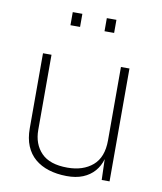

<svg xmlns="http://www.w3.org/2000/svg" viewBox="-83 -790 731 866"><g transform="rotate(10 283.0 -356.5)"><path d="M280 10Q235 9.5 198.2 -2Q161.5 -13.5 135 -36Q108.5 -58.5 94.2 -92.8Q80 -127 80 -173V-517H119V-173Q119 -108 157.8 -68Q196.5 -28 277.5 -28Q349 -28 393 -65.5Q437 -103 437 -181V-517H476V0H440L437 -95Q428 -63 407.2 -39.2Q386.5 -15.5 354.8 -2.5Q323 10.5 280 10ZM336 -663V-723H380V-663ZM180 -663V-723H224V-663Z"/></g></svg>

Font: Public Sans Thin Thin
Style: Regular
Weight: 250
Version: Version 2.001